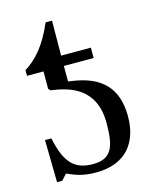

<svg xmlns="http://www.w3.org/2000/svg" viewBox="-98 -676 602 754"><g transform="rotate(-15 203.0 -299.5)"><path d="M199 11C325 11 377 -68 377 -170C377 -331 258 -353 185 -363V-426H306V-468H185L186 -610H160C124 -525 82 -478 35 -449V-426H102V-355L110 -347C186 -337 289 -309 289 -166C289 -66 270 -24 196 -24C122 -24 85 -61 64 -164H38L41 8H62L83 -15H85C111 -4 141 11 199 11Z"/></g></svg>

Font: STIX Two Text
Style: Regular
Weight: 400
Designer: Ross Mills, John Hudson & Paul Hanslow, Tiro Typeworks Ltd; with prior portions MicroPress Inc., and Coen Hoffman.
Foundry: Tiro Typeworks Ltd
Version: Version 2.13 b171